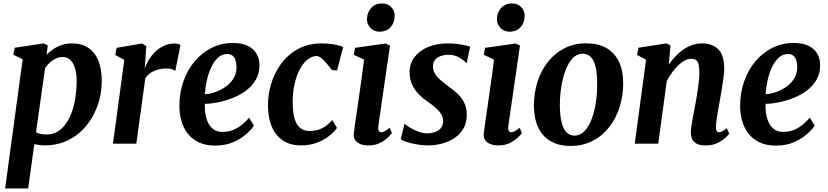

<svg xmlns="http://www.w3.org/2000/svg" viewBox="-20 -814 4693 1088"><path d="M9 254 108.5 -478 55.5 -504 63.5 -543.5 228 -568 250.5 -556.5 244 -504Q260 -520.5 281.2 -535Q302.5 -549.5 329 -558.8Q355.5 -568 387.5 -568Q444 -568 481.5 -542.2Q519 -516.5 537.8 -469.2Q556.5 -422 556.5 -356Q556.5 -299 542 -245.2Q527.5 -191.5 499.8 -145.2Q472 -99 432.8 -64Q393.5 -29 343 -9.5Q292.5 10 233 10Q219 10 204 7.8Q189 5.5 174.5 3L139.5 254ZM184 -64Q197 -57.5 212.2 -54.8Q227.5 -52 245.5 -52Q281.5 -52 309 -69.8Q336.5 -87.5 356.5 -117.5Q376.5 -147.5 389.5 -186.5Q402.5 -225.5 408.5 -268.8Q414.5 -312 414.5 -354.5Q414.5 -393.5 405.8 -424.5Q397 -455.5 379.5 -473.2Q362 -491 335.5 -491Q313.5 -491 294.8 -481.8Q276 -472.5 261.2 -458.2Q246.5 -444 235.5 -428.5Z M620 0 684.5 -475 633 -502.5 641 -543 785 -567.5 809 -552.5 803 -462 799.5 -424Q808 -450 823.8 -475.8Q839.5 -501.5 861.5 -522.2Q883.5 -543 910.5 -555.2Q937.5 -567.5 969 -567.5Q980.5 -567.5 989.5 -564.8Q998.5 -562 1002.5 -559L973.5 -412Q969.5 -416 956.2 -421Q943 -426 921 -426Q904.5 -426 887.2 -422.5Q870 -419 854.2 -412.5Q838.5 -406 825.5 -395.2Q812.5 -384.5 803.5 -370.5L752.5 0Z M1419 -102Q1405.5 -81 1375.8 -54.5Q1346 -28 1302 -8.5Q1258 11 1200.5 11Q1144.5 11 1105.2 -8Q1066 -27 1042 -59.2Q1018 -91.5 1007.2 -131.5Q996.5 -171.5 996.5 -212.5Q996.5 -288.5 1019.5 -353.5Q1042.5 -418.5 1083.5 -467Q1124.5 -515.5 1179.8 -543Q1235 -570.5 1299.5 -570.5Q1351.5 -570.5 1384.5 -554.2Q1417.5 -538 1433.5 -510.2Q1449.5 -482.5 1450 -448Q1451 -400 1430.5 -363.8Q1410 -327.5 1375.5 -301.5Q1341 -275.5 1299.5 -259Q1258 -242.5 1216.2 -234.2Q1174.5 -226 1140.5 -225.5Q1139.5 -190.5 1145.2 -161.5Q1151 -132.5 1163.2 -111.2Q1175.5 -90 1194.5 -78.2Q1213.5 -66.5 1239.5 -66.5Q1274.5 -66.5 1302.5 -78.2Q1330.5 -90 1352.5 -108.5Q1374.5 -127 1391.5 -147ZM1269 -508Q1237 -508 1214 -486.2Q1191 -464.5 1175.5 -429.8Q1160 -395 1151.5 -355.5Q1143 -316 1141 -280Q1162 -281 1186.8 -288Q1211.5 -295 1235.5 -308Q1259.5 -321 1279 -339.5Q1298.5 -358 1309.8 -382.5Q1321 -407 1320 -436.5Q1319 -472 1306 -490Q1293 -508 1269 -508Z M1683.5 10Q1599 10 1549.2 -48.2Q1499.5 -106.5 1498.5 -217Q1498 -277.5 1516.5 -339.2Q1535 -401 1573.2 -453Q1611.5 -505 1669.2 -536.5Q1727 -568 1804.5 -568Q1833.5 -568 1867.5 -563Q1901.5 -558 1924.5 -547.5L1890 -414.5L1861.5 -417Q1850 -432 1834.2 -450.8Q1818.5 -469.5 1802.8 -483Q1787 -496.5 1775 -496.5Q1748 -496.5 1723 -476.8Q1698 -457 1678.8 -420.8Q1659.5 -384.5 1648.5 -334.5Q1637.5 -284.5 1638.5 -224Q1640 -170.5 1650.8 -137Q1661.5 -103.5 1682.2 -87.8Q1703 -72 1734 -72Q1765 -72 1788.2 -80.2Q1811.5 -88.5 1829.5 -102.5Q1847.5 -116.5 1863 -134L1889.5 -89Q1877 -70 1849.2 -46.8Q1821.5 -23.5 1780 -6.8Q1738.5 10 1683.5 10Z M2069 10Q2040 10 2020.2 1.5Q2000.5 -7 1991.5 -22.2Q1982.5 -37.5 1985 -58.5Q1987.5 -81 1992.2 -113.5Q1997 -146 2002.8 -186.5Q2008.5 -227 2015.5 -274Q2022.5 -321 2029.2 -372Q2036 -423 2043 -476L1985 -503.5L1992 -543L2165.5 -567.5L2190 -556L2124 -101Q2121.5 -83 2126 -73.8Q2130.5 -64.5 2140.5 -64.5Q2149.5 -64.5 2160.2 -70.2Q2171 -76 2188 -90L2201 -59.5Q2195.5 -52 2178.8 -35.5Q2162 -19 2134.5 -4.5Q2107 10 2069 10ZM2129 -634.5Q2099.5 -634.5 2078.8 -656.5Q2058 -678.5 2059.5 -708Q2061 -744.5 2083.8 -769.5Q2106.5 -794.5 2145 -794.5Q2178 -794.5 2197.5 -773.2Q2217 -752 2216.5 -724.5Q2216 -686.5 2194 -660.5Q2172 -634.5 2129 -634.5Z M2625 -458.5H2620.5Q2610.5 -471 2584 -487.2Q2557.5 -503.5 2521.5 -503.5Q2497.5 -503.5 2477.8 -496.5Q2458 -489.5 2446 -475.5Q2434 -461.5 2433.5 -439.5Q2433 -417.5 2443.5 -398.8Q2454 -380 2474 -362.5Q2494 -345 2520.5 -325.5Q2547 -306.5 2571 -284.5Q2595 -262.5 2610 -233.2Q2625 -204 2625 -163Q2625 -120 2607 -87.5Q2589 -55 2558 -33.5Q2527 -12 2487.2 -1Q2447.5 10 2403.5 10Q2375 10 2343 4.5Q2311 -1 2285.8 -9Q2260.5 -17 2251 -25.5L2272 -112H2273.5Q2284 -102 2305.2 -89.5Q2326.5 -77 2352.2 -67.8Q2378 -58.5 2402.5 -58.5Q2423.5 -58.5 2443.8 -65.2Q2464 -72 2477.5 -87.2Q2491 -102.5 2491 -128Q2491 -150.5 2478.8 -169.2Q2466.5 -188 2446 -205.5Q2425.5 -223 2400 -240.5Q2378 -255.5 2355.2 -277.8Q2332.5 -300 2316.8 -331.2Q2301 -362.5 2301 -404.5Q2301 -453.5 2328.8 -490.2Q2356.5 -527 2405.5 -547.5Q2454.5 -568 2517.5 -568Q2544 -568 2570 -565Q2596 -562 2615.8 -557.5Q2635.5 -553 2644 -549.5Z M2805.5 10Q2776.5 10 2756.8 1.5Q2737 -7 2728 -22.2Q2719 -37.5 2721.5 -58.5Q2724 -81 2728.8 -113.5Q2733.5 -146 2739.2 -186.5Q2745 -227 2752 -274Q2759 -321 2765.8 -372Q2772.5 -423 2779.5 -476L2721.5 -503.5L2728.5 -543L2902 -567.5L2926.5 -556L2860.5 -101Q2858 -83 2862.5 -73.8Q2867 -64.5 2877 -64.5Q2886 -64.5 2896.8 -70.2Q2907.5 -76 2924.5 -90L2937.5 -59.5Q2932 -52 2915.2 -35.5Q2898.5 -19 2871 -4.5Q2843.5 10 2805.5 10ZM2865.5 -634.5Q2836 -634.5 2815.2 -656.5Q2794.5 -678.5 2796 -708Q2797.5 -744.5 2820.2 -769.5Q2843 -794.5 2881.5 -794.5Q2914.5 -794.5 2934 -773.2Q2953.5 -752 2953 -724.5Q2952.5 -686.5 2930.5 -660.5Q2908.5 -634.5 2865.5 -634.5Z M3302 -568.5Q3368.5 -568.5 3415 -542.5Q3461.5 -516.5 3486.2 -466.2Q3511 -416 3511.5 -343Q3511.5 -271.5 3491.2 -207.5Q3471 -143.5 3432.2 -93.8Q3393.5 -44 3338 -15.5Q3282.5 13 3213 13Q3148 13 3101.5 -13.2Q3055 -39.5 3030.8 -89.8Q3006.5 -140 3005.5 -212.5Q3005 -284.5 3025.2 -348.8Q3045.5 -413 3084.2 -462.5Q3123 -512 3178 -540.2Q3233 -568.5 3302 -568.5ZM3282.5 -509.5Q3254.5 -509.5 3233.2 -491.5Q3212 -473.5 3196.8 -443Q3181.5 -412.5 3171.5 -374.5Q3161.5 -336.5 3157 -296.5Q3152.5 -256.5 3152.5 -219.5Q3153 -154.5 3163.5 -116.5Q3174 -78.5 3192.5 -62Q3211 -45.5 3235.5 -45.5Q3263 -45.5 3284 -63.5Q3305 -81.5 3320.5 -112Q3336 -142.5 3345.8 -180.5Q3355.5 -218.5 3360 -258.8Q3364.5 -299 3364 -336.5Q3364 -402 3353.8 -439.8Q3343.5 -477.5 3325.5 -493.5Q3307.5 -509.5 3282.5 -509.5Z M3769.5 -447.5Q3787.5 -473.5 3808.2 -495.5Q3829 -517.5 3853 -533.8Q3877 -550 3903.8 -559Q3930.5 -568 3959.5 -568Q4015 -568 4049.5 -535.5Q4084 -503 4084 -421Q4084 -404 4079.8 -373Q4075.5 -342 4069.8 -308Q4064 -274 4059.5 -247Q4055.5 -222 4050.2 -194.2Q4045 -166.5 4041.2 -140.2Q4037.5 -114 4037 -94Q4037 -76.5 4042 -70.5Q4047 -64.5 4053.5 -64.5Q4062.5 -64.5 4072.8 -69.8Q4083 -75 4099 -87.5L4112 -56.5Q4108 -49.5 4091 -33.5Q4074 -17.5 4046 -3.8Q4018 10 3979 10Q3944 10 3925.8 -0.8Q3907.5 -11.5 3901 -28.8Q3894.5 -46 3894.5 -65Q3895 -78 3897.2 -95.5Q3899.5 -113 3903.5 -133.8Q3907.5 -154.5 3911.5 -176Q3915.5 -197.5 3919.5 -218Q3923 -238.5 3927.2 -262.2Q3931.5 -286 3935 -311.5Q3938.5 -337 3941 -361.5Q3943.5 -386 3943 -407.5Q3942.5 -437 3937.8 -452.8Q3933 -468.5 3922.5 -474.8Q3912 -481 3895 -481Q3878.5 -481 3860 -471Q3841.5 -461 3823.5 -443.8Q3805.5 -426.5 3788.8 -403.8Q3772 -381 3758.5 -355.5L3710 0H3577L3641 -475.5L3590 -503L3597.5 -543.5L3756.5 -568L3779.5 -556.5Z M4596.5 -102Q4583 -81 4553.2 -54.5Q4523.5 -28 4479.5 -8.5Q4435.5 11 4378 11Q4322 11 4282.8 -8Q4243.5 -27 4219.5 -59.2Q4195.5 -91.5 4184.8 -131.5Q4174 -171.5 4174 -212.5Q4174 -288.5 4197 -353.5Q4220 -418.5 4261 -467Q4302 -515.5 4357.2 -543Q4412.5 -570.5 4477 -570.5Q4529 -570.5 4562 -554.2Q4595 -538 4611 -510.2Q4627 -482.5 4627.5 -448Q4628.5 -400 4608 -363.8Q4587.5 -327.5 4553 -301.5Q4518.5 -275.5 4477 -259Q4435.5 -242.5 4393.8 -234.2Q4352 -226 4318 -225.5Q4317 -190.5 4322.8 -161.5Q4328.5 -132.5 4340.8 -111.2Q4353 -90 4372 -78.2Q4391 -66.5 4417 -66.5Q4452 -66.5 4480 -78.2Q4508 -90 4530 -108.5Q4552 -127 4569 -147ZM4446.5 -508Q4414.5 -508 4391.5 -486.2Q4368.5 -464.5 4353 -429.8Q4337.5 -395 4329 -355.5Q4320.5 -316 4318.5 -280Q4339.5 -281 4364.2 -288Q4389 -295 4413 -308Q4437 -321 4456.5 -339.5Q4476 -358 4487.2 -382.5Q4498.5 -407 4497.5 -436.5Q4496.5 -472 4483.5 -490Q4470.5 -508 4446.5 -508Z"/></svg>

Font: Merriweather Light 18pt
Style: Bold Italic
Weight: 700
Italic angle: -7.8°
Version: Version 2.101